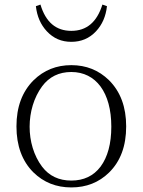

<svg xmlns="http://www.w3.org/2000/svg" viewBox="-20 -806 624 840"><path d="M126 -52C171 -8 226 14 292 14C358 14 413 -8 457 -51C507 -100 532 -167 532 -253C532 -338 507 -405 457 -455C412 -499 357 -521 292 -521C227 -521 172 -499 127 -455C77 -405 52 -338 52 -253C52 -168 77 -101 126 -52ZM164 -77C91 -174 92 -330 164 -428C195 -470 238 -491 292 -491C400 -491 467 -401 467 -252C467 -177 451 -119 420 -77C389 -36 346 -16 292 -16C238 -16 195 -36 164 -77ZM292 -623C335 -623 371 -638 400 -669C427 -698 443 -734 448 -779L428 -786C404 -709 359 -671 292 -671C225 -671 180 -709 157 -786L137 -779C142 -734 158 -698 185 -669C214 -638 249 -623 292 -623Z"/></svg>

Font: AllPunType ExtraLight
Style: Regular
Weight: 280
Version: 1.0